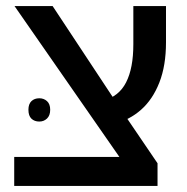

<svg xmlns="http://www.w3.org/2000/svg" viewBox="-20 -615 617 635"><path d="M436 -8 28 -595H154L376 -259L501 -75ZM27 0V-96H475L501 -75V0ZM358 -206 322 -283Q347 -289 366 -304Q385 -319 397 -342.5Q409 -366 415 -397.5Q421 -429 421 -469V-595H529V-475Q529 -398 507 -342Q485 -286 446.5 -252Q408 -218 358 -206ZM74 -252Q74 -271 84 -280.5Q94 -290 110 -290Q125 -290 135.5 -280.5Q146 -271 146 -252Q146 -233 135.5 -223Q125 -213 110 -213Q94 -213 84 -222.5Q74 -232 74 -252Z"/></svg>

Font: Noto Sans Hebrew Medium
Style: Regular
Weight: 500
Designer: Monotype Design Team
Foundry: Monotype Imaging Inc.
Version: Version 2.003